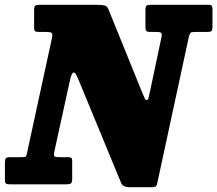

<svg xmlns="http://www.w3.org/2000/svg" viewBox="-66 -770 907 802"><path d="M126.5 -636.5H98.5Q85 -636.5 80.8 -639.5Q76.5 -642.5 76.5 -655.5V-727Q76.5 -742.5 81 -746.2Q85.5 -750 101 -750H338Q360.5 -750 371.2 -747Q382 -744 387 -731L529 -381Q534.5 -369.5 538 -360.8Q541.5 -352 547 -352Q552 -352 554.2 -360Q556.5 -368 560 -385.5L609 -617Q611 -628.5 607.2 -632.5Q603.5 -636.5 590.5 -636.5H563Q548.5 -636.5 545 -641Q541.5 -645.5 541.5 -660V-729Q541.5 -743 546.2 -746.5Q551 -750 565 -750H804Q814.5 -750 818 -746.8Q821.5 -743.5 821.5 -732.5V-660Q821.5 -644.5 817.5 -640.5Q813.5 -636.5 800.5 -636.5H748Q733.5 -636.5 729.8 -632.8Q726 -629 723 -617L591 -5.5Q589 5 585 8.5Q581 12 568.5 12H475Q445 12 438 -10.5L261.5 -438Q256 -450.5 251.8 -458.8Q247.5 -467 241.5 -467Q233 -467 225.5 -431.5L160.5 -134.5Q158 -121 161.5 -117.2Q165 -113.5 180 -113.5H217.5Q227 -113.5 231.2 -111Q235.5 -108.5 235.5 -98V-21Q235.5 -6.5 229.2 -3.2Q223 0 209.5 0H-24Q-38 0 -41.8 -3.8Q-45.5 -7.5 -45.5 -21.5V-89.5Q-45.5 -104 -41.8 -108.8Q-38 -113.5 -23.5 -113.5H24.5Q40 -113.5 42.5 -117.2Q45 -121 47.5 -134L151 -611Q154.5 -628.5 149.8 -632.5Q145 -636.5 126.5 -636.5Z"/></svg>

Font: Besley* Narrow Heavy
Style: Italic
Weight: 800
Width: 4
Italic angle: -13°
Designer: Owen Earl
Foundry: indestructible type*
Version: Version 3.000; ttfautohint (v1.8.3)